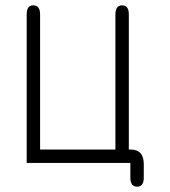

<svg xmlns="http://www.w3.org/2000/svg" viewBox="-20 -617 645 727"><path d="M524.4 55.7Q524.4 89.8 499 89.8Q473.6 89.8 473.6 55.7V0H81.1V-562.5Q81.1 -596.7 105.5 -596.7Q131.8 -596.7 131.8 -562.5V-50.8H417V-562.5Q417 -596.7 442.4 -596.7Q467.8 -596.7 467.8 -562.5V-50.8H474.6Q524.4 -50.8 524.4 4.9Z"/></svg>

Font: Jura
Style: Book
Weight: 400
Version: Version 2.3